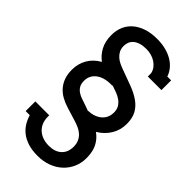

<svg xmlns="http://www.w3.org/2000/svg" viewBox="-299 -829 1131 1131"><g transform="rotate(45 267.0 -263.0)"><path d="M152.8 -276.9Q152.8 -250.5 162.8 -234.4Q172.9 -218.3 188.5 -208.3Q204.1 -198.2 222.9 -192.4Q241.7 -186.5 258.8 -180.2Q267.1 -177.2 275.6 -174.1Q284.2 -170.9 292.5 -168Q346.7 -169.9 378.4 -197Q410.2 -224.1 410.2 -270Q410.2 -294.9 399.4 -312.3Q388.7 -329.6 371.8 -341.6Q355 -353.5 334.5 -361.3Q314 -369.1 294.9 -375Q293.9 -375.5 293.2 -375.5Q292.5 -375.5 291.5 -376Q291.5 -375.5 291.7 -375Q292 -374.5 292 -374H280.8Q249 -374 225.1 -366.5Q201.2 -358.9 185.1 -345.7Q168.9 -332.5 160.9 -314.9Q152.8 -297.4 152.8 -276.9ZM36.1 12.2H151.9V23.9Q151.9 50.8 160.6 72.3Q169.4 93.8 185.8 109.1Q202.1 124.5 225.3 132.8Q248.5 141.1 276.9 141.1Q327.6 141.1 356.2 114.5Q384.8 87.9 384.8 41Q384.8 15.1 375.7 -3.4Q366.7 -22 352.8 -34.7Q338.9 -47.4 321.3 -55.4Q303.7 -63.5 287.1 -68.8Q264.6 -75.7 242.7 -82.5Q220.7 -89.4 198.2 -96.2Q167 -105.5 140.9 -120.1Q114.7 -134.8 95.9 -156Q77.1 -177.2 66.7 -205.8Q56.2 -234.4 56.2 -272Q56.2 -322.3 79.8 -363.3Q103.5 -404.3 148.9 -429.7Q116.7 -453.1 96.4 -490.7Q76.2 -528.3 76.2 -581.1Q76.2 -619.1 89.6 -651.1Q103 -683.1 129.4 -706.3Q155.8 -729.5 194.3 -742.7Q232.9 -755.9 283.2 -755.9Q323.2 -755.9 356.2 -747.3Q389.2 -738.8 414.6 -723.4Q439.9 -708 457 -687Q474.1 -666 482.4 -641.1H514.2V-560.1H400.9V-587.4Q397 -606.9 385.3 -622.1Q373.5 -637.2 357.2 -647.7Q340.8 -658.2 321 -663.6Q301.3 -668.9 280.8 -668.9Q252.9 -668.9 232.7 -662.8Q212.4 -656.7 199.2 -645.8Q186 -634.8 179.4 -619.9Q172.9 -605 172.9 -586.9Q172.9 -564.5 181.4 -548.1Q189.9 -531.7 203.4 -519.8Q216.8 -507.8 233.6 -499.8Q250.5 -491.7 267.1 -485.8Q323.2 -465.8 368.4 -448.5Q413.6 -431.2 445.3 -408.4Q477.1 -385.7 494.1 -354.2Q511.2 -322.8 511.2 -274.9Q511.2 -223.1 485.6 -181.4Q460 -139.6 415.5 -113.3Q449.7 -88.9 467.8 -53Q485.8 -17.1 485.8 35.2Q485.8 77.1 470 112.8Q454.1 148.4 425.8 174.6Q397.5 200.7 358.4 215.3Q319.3 230 272.9 230Q225.1 230 190.4 218.8Q155.8 207.5 131.8 188.5Q107.9 169.4 93 144.5Q78.1 119.6 70.3 92.8H36.1Z"/></g></svg>

Font: Twentytwelve Slab
Style: TwentytwelveSlab
Weight: 400
Designer: Domenico Catapano
Version: Version 1.00 2012